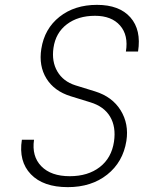

<svg xmlns="http://www.w3.org/2000/svg" viewBox="-20 -760 640 790"><path d="M259 10Q158 10 107 -43Q56 -96 70 -185H120Q110 -117 150 -76Q190 -35 267 -35Q342 -35 390.5 -72.5Q439 -110 449 -177Q458 -238 433 -280Q408 -322 352 -339L271 -364Q203 -385 171 -437Q139 -489 150 -559Q163 -642 225 -691Q287 -740 379 -740Q471 -740 516.5 -688.5Q562 -637 548 -548H498Q509 -615 474 -655Q439 -695 371 -695Q301 -695 255 -660Q209 -625 200 -563Q192 -507 216 -466Q240 -425 290 -409L371 -384Q442 -362 476.5 -306Q511 -250 500 -180Q486 -93 421 -41.5Q356 10 259 10Z"/></svg>

Font: NKDuy Mono Thin
Style: Italic
Weight: 100
Italic angle: -9°
Monospace: yes
Designer: NKDuy
Foundry: NKDuy
Version: Version 2.251; ttfautohint (v1.8.4.7-5d5b)